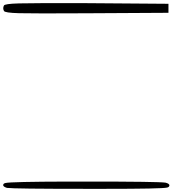

<svg xmlns="http://www.w3.org/2000/svg" viewBox="-1045 -988 1092 1215"><path d="M-1025 184Q-1025 173 -1010 170Q-977 162 -614 161H-613H-612H-611H-610H-609H-608H-607H-606H-605H-604H-603H-602H-601H-600H-599H-598H-597H-596H-595H-594H-593H-592H-591H-590H-589H-588H-587H-586H-585H-584H-583H-582H-581H-580H-579H-578H-577H-576H-575H-574H-573H-572H-571H-570H-569H-568H-567H-566H-565H-564H-563H-562H-561H-560H-559H-558H-557H-556H-555H-554H-553H-552H-551H-550H-549H-548H-547H-546H-545H-544H-543H-542H-541H-540H-539H-538H-537H-536H-535H-534H-533H-532H-531H-530H-529H-528H-527H-526H-525H-524H-523H-522H-521H-520H-519H-518H-517H-516H-515H-514H-513H-512H-511H-510H-509H-499Q-39 161 3 168Q26 174 27 184Q27 196 12 199Q-21 207 -384 207H-385H-386H-387H-388H-389H-390H-391H-392H-393H-394H-395H-396H-397H-398H-399H-400H-401H-402H-403H-404H-405H-406H-407H-408H-409H-410H-411H-412H-413H-414H-415H-416H-417H-418H-419H-420H-421H-422H-423H-424H-425H-426H-427H-428H-429H-430H-431H-432H-433H-434H-435H-436H-437H-438H-439H-440H-441H-442H-443H-444H-445H-446H-447H-448H-449H-450H-451H-452H-453H-454H-455H-456H-457H-458H-459H-460H-461H-462H-463H-464H-465H-466H-467H-468H-469H-470H-471H-472H-473H-474H-475H-476H-477H-478H-479H-480H-481H-482H-483H-484H-485H-486H-487H-488H-489H-499Q-959 207 -1001 201Q-1024 194 -1025 184ZM-1020 -953Q-1016 -964 -924.5 -966.5Q-833 -969 -497 -968L21 -964V-936V-907L-497 -904Q-833 -902 -924.5 -904.5Q-1016 -907 -1020 -919Q-1029 -936 -1020 -953Z"/></svg>

Font: sitelen Majeka pi alasa wan taso
Style: Regular
Weight: 400
Designer: jan Majeka
Version: Version 1.0